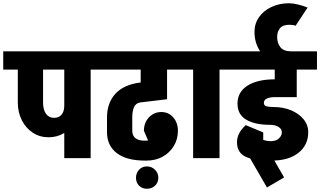

<svg xmlns="http://www.w3.org/2000/svg" viewBox="-45 -977 1978 1186"><path d="M255 -129Q201 -129 158 -157Q115 -185 90 -234Q65 -283 65 -344H221Q221 -299 239 -274Q257 -249 289 -249ZM255 -129 289 -249Q319 -249 335.5 -269Q352 -289 352 -324H440Q440 -269 416 -224.5Q392 -180 350 -154.5Q308 -129 255 -129ZM65 -343V-620H221V-343ZM-25 -547V-660H406V-547ZM352 0V-645H515V0ZM262 -547V-660H606V-547Z M556 -547V-660H1108V-547ZM849 15V-108H850L860 15ZM860 15 850 -108Q888 -108 912.5 -128Q937 -148 937 -179L1054 -169Q1054 -117 1028.5 -75Q1003 -33 959.5 -9Q916 15 860 15ZM884 -76 844 -169Q844 -219 875 -252Q906 -285 952 -285Q996 -285 1025 -252Q1054 -219 1054 -169Q1054 -143 1031.5 -121.5Q1009 -100 971 -88Q933 -76 884 -76ZM851 15Q736 15 676 -31.5Q616 -78 616 -160L772 -170Q772 -151 780 -137Q788 -123 805.5 -115.5Q823 -108 851 -108ZM616 -159V-253H772V-169ZM616 -252Q616 -341 667.5 -397.5Q719 -454 820 -467V-344Q793 -339 782.5 -314.5Q772 -290 772 -252ZM820 -344V-467L987 -487V-364ZM824 -447V-630H987V-447Z M863 189Q833 189 814 170Q795 151 795 121Q795 92 814 71.5Q833 51 863 51Q892 51 912.5 71.5Q933 92 933 121Q933 151 912.5 170Q892 189 863 189Z M1148 0V-645H1311V0ZM1058 -547V-660H1402V-547Z M1667 -749 1527 -780Q1527 -831 1555 -871Q1583 -911 1632 -934Q1681 -957 1742 -957V-824Q1702 -824 1684.5 -802.5Q1667 -781 1667 -749ZM1752 -562Q1688 -562 1637 -590.5Q1586 -619 1556.5 -668.5Q1527 -718 1527 -780L1667 -749Q1667 -711 1687 -685.5Q1707 -660 1752 -660ZM1781 -818Q1774 -821 1762.5 -822.5Q1751 -824 1740 -824V-957Q1764 -957 1797 -949Q1830 -941 1855 -930ZM1352 -547V-660H1913V-547ZM1628 15V-105Q1660 -105 1678 -122Q1696 -139 1696 -160H1859Q1859 -81 1798 -32.5Q1737 16 1628 15ZM1623 -206Q1529 -206 1475.5 -238Q1422 -270 1422 -337L1585 -342Q1585 -325 1600.5 -320.5Q1616 -316 1643 -316ZM1696 -160Q1696 -180 1675.5 -193Q1655 -206 1623 -206L1643 -316Q1705 -316 1753.5 -295.5Q1802 -275 1830.5 -240Q1859 -205 1859 -160ZM1422 -337Q1422 -408 1483 -447.5Q1544 -487 1653 -487V-377Q1621 -377 1603 -368Q1585 -359 1585 -342ZM1653 -377V-487H1788V-377ZM1652 -430V-630H1788V-430ZM1419 -99H1545Q1545 -82 1552.5 -72.5Q1560 -63 1581 -63V10Q1498 10 1458.5 -16.5Q1419 -43 1419 -99ZM1473 -204 1572 -159Q1545 -122 1545 -99H1419Q1419 -155 1473 -204ZM1473 -204 1581 -159V-45H1473ZM1629 15Q1618 15 1603 13.5Q1588 12 1571 9V-115Q1588 -110 1602 -107.5Q1616 -105 1629 -105ZM1604 181 1467 -56 1573 -118 1710 119Z"/></svg>

Font: Akshar Light
Style: Regular
Weight: 300
Designer: Tall Chai
Foundry: Tall Chai
Version: Version 1.100